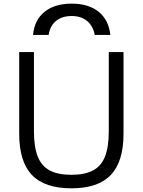

<svg xmlns="http://www.w3.org/2000/svg" viewBox="-20 -1013 775 1043"><path d="M369.3 -993.3Q461 -993.3 515.9 -949Q570.7 -904.7 579.4 -823.3H494.6Q485.3 -872.6 452.8 -899.3Q420.3 -926 369.3 -926Q317 -926 284.4 -899.3Q251.7 -872.6 244.1 -823.3H159.3Q167 -904.7 222.1 -949Q277.3 -993.3 369.3 -993.3ZM367.7 10Q222.7 10 153.5 -62.5Q84.3 -135 84.3 -286.7V-730H164.4V-300Q164.4 -214.7 184.9 -162.9Q205.4 -111.1 250 -87.2Q294.7 -63.4 367.7 -63.4Q440.6 -63.4 485.5 -87.2Q530.3 -111.1 550.6 -162.9Q570.9 -214.7 570.9 -300V-730H651V-286.7Q651 -135 581.8 -62.5Q512.7 10 367.7 10Z"/></svg>

Font: M PLUS 2 Thin
Style: Regular
Weight: 100
Designer: Coji Morishita
Foundry: UNDERFOREST DESIGN
Version: Version 1.001